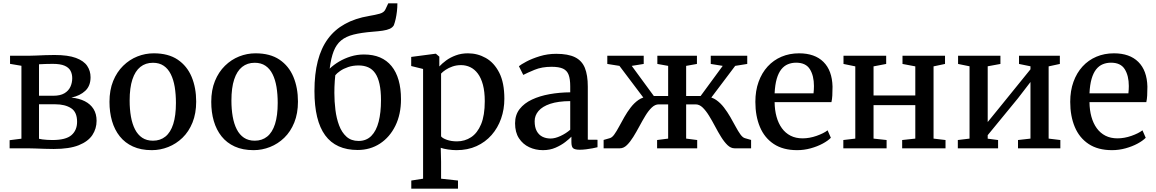

<svg xmlns="http://www.w3.org/2000/svg" viewBox="-20 -886 6906 1147"><path d="M301 4Q277.5 4 247.5 3Q217.5 2 189.8 1Q162 0 145 0H37.5V-48.5L108 -57.5V-493L40 -504.5V-553H153Q170 -553 196.2 -554.2Q222.5 -555.5 251.5 -556.5Q280.5 -557.5 305.5 -557.5Q386.5 -557.5 433.5 -540Q480.5 -522.5 500.8 -492.5Q521 -462.5 521 -424.5Q521 -373 489.5 -343.5Q458 -314 406.5 -303Q453 -298.5 486.8 -281.2Q520.5 -264 538.8 -234.8Q557 -205.5 557 -164.5Q557 -117.5 531.8 -79.2Q506.5 -41 450.5 -18.5Q394.5 4 301 4ZM293 -49.5Q373.5 -49.5 407 -78.8Q440.5 -108 440.5 -158.5Q440.5 -217 404.2 -240Q368 -263 310.5 -263H213V-57Q220.5 -55 233.2 -53.2Q246 -51.5 261.5 -50.5Q277 -49.5 293 -49.5ZM213 -314H298.5Q340 -314 364.8 -328.8Q389.5 -343.5 400.5 -367.5Q411.5 -391.5 411.5 -419Q411.5 -444 401.2 -463.2Q391 -482.5 365.8 -493.5Q340.5 -504.5 295 -504.5Q274 -504.5 253 -503.8Q232 -503 213 -502Z M634 -277.5Q634 -348 656 -402Q678 -456 715.8 -493Q753.5 -530 800.8 -548.8Q848 -567.5 898.5 -567.5Q985.5 -567.5 1041.5 -529.8Q1097.5 -492 1124.8 -426.8Q1152 -361.5 1152 -279Q1152 -208.5 1130 -154Q1108 -99.5 1070.2 -63Q1032.5 -26.5 985 -7.8Q937.5 11 887 11Q822 11 774.2 -10.8Q726.5 -32.5 695.5 -71.5Q664.5 -110.5 649.2 -163Q634 -215.5 634 -277.5ZM894 -45.5Q937.5 -45.5 968.2 -70.2Q999 -95 1015 -145.2Q1031 -195.5 1031 -271Q1031 -322.5 1023.8 -366.5Q1016.5 -410.5 1000.2 -443Q984 -475.5 957.8 -493.2Q931.5 -511 893.5 -511Q849.5 -511 818.5 -486.2Q787.5 -461.5 771 -411.5Q754.5 -361.5 754.5 -285.5Q754.5 -233.5 762.2 -189.5Q770 -145.5 786.5 -113.2Q803 -81 829.5 -63.2Q856 -45.5 894 -45.5Z M1242 -277.5Q1242 -348 1264 -402Q1286 -456 1323.8 -493Q1361.5 -530 1408.8 -548.8Q1456 -567.5 1506.5 -567.5Q1593.5 -567.5 1649.5 -529.8Q1705.5 -492 1732.8 -426.8Q1760 -361.5 1760 -279Q1760 -208.5 1738 -154Q1716 -99.5 1678.2 -63Q1640.5 -26.5 1593 -7.8Q1545.5 11 1495 11Q1430 11 1382.2 -10.8Q1334.5 -32.5 1303.5 -71.5Q1272.5 -110.5 1257.2 -163Q1242 -215.5 1242 -277.5ZM1502 -45.5Q1545.5 -45.5 1576.2 -70.2Q1607 -95 1623 -145.2Q1639 -195.5 1639 -271Q1639 -322.5 1631.8 -366.5Q1624.5 -410.5 1608.2 -443Q1592 -475.5 1565.8 -493.2Q1539.5 -511 1501.5 -511Q1457.5 -511 1426.5 -486.2Q1395.5 -461.5 1379 -411.5Q1362.5 -361.5 1362.5 -285.5Q1362.5 -233.5 1370.2 -189.5Q1378 -145.5 1394.5 -113.2Q1411 -81 1437.5 -63.2Q1464 -45.5 1502 -45.5Z M2116.5 10Q2052 10 2003.2 -12Q1954.5 -34 1922.5 -77.8Q1890.5 -121.5 1874.5 -187.5Q1858.5 -253.5 1858.5 -342Q1858.5 -444 1878.5 -521.5Q1898.5 -599 1938.8 -653.8Q1979 -708.5 2040.2 -742.5Q2101.5 -776.5 2184 -790.5Q2223 -797 2248.5 -804.2Q2274 -811.5 2282 -829L2299.5 -866H2354Q2354 -841.5 2351.2 -817.8Q2348.5 -794 2343.8 -773Q2339 -752 2333 -735.5Q2325.5 -722 2308.8 -714.2Q2292 -706.5 2266.2 -702.8Q2240.5 -699 2206.5 -696.5Q2138 -691 2092.2 -679.5Q2046.5 -668 2018 -644.5Q1989.5 -621 1973.5 -580.5Q1957.5 -540 1949.5 -476Q1973.5 -499 2005.5 -518Q2037.5 -537 2075.5 -548.8Q2113.5 -560.5 2154 -560.5Q2209 -560.5 2250 -543Q2291 -525.5 2319 -491.2Q2347 -457 2361.2 -407.2Q2375.5 -357.5 2375.5 -293Q2375.5 -203 2342 -134.8Q2308.5 -66.5 2250 -28.2Q2191.5 10 2116.5 10ZM2122 -44Q2168.5 -44 2198.2 -74Q2228 -104 2242 -158.8Q2256 -213.5 2256 -287Q2256 -344 2247.2 -384Q2238.5 -424 2221.5 -448.5Q2204.5 -473 2179.5 -484Q2154.5 -495 2122 -495Q2088.5 -495 2060.2 -485.5Q2032 -476 2012.2 -462.2Q1992.5 -448.5 1983 -436.5Q1981.5 -421 1980 -403Q1978.5 -385 1978 -366.2Q1977.5 -347.5 1977.5 -330.5Q1977.5 -280 1983.8 -229.5Q1990 -179 2005.8 -137Q2021.5 -95 2049.8 -69.5Q2078 -44 2122 -44Z M2437 241V192.5L2507.5 181.5V-474L2436.5 -491.5V-546L2581 -565H2584L2604.5 -547.5V-489Q2620.5 -506.5 2645.2 -524.8Q2670 -543 2703 -555.2Q2736 -567.5 2775.5 -567.5Q2833 -567.5 2882.5 -539.5Q2932 -511.5 2962.5 -451.8Q2993 -392 2993 -296Q2993 -233 2973.5 -177.5Q2954 -122 2916.8 -79.5Q2879.5 -37 2826.8 -13Q2774 11 2707 11Q2683 11 2656.2 7Q2629.5 3 2613 -3L2615 80.5V181.5L2716 192.5V241ZM2710 -41.5Q2756.5 -41.5 2794.2 -66.2Q2832 -91 2854 -143.8Q2876 -196.5 2876 -281.5Q2876 -338.5 2865 -379.5Q2854 -420.5 2834.5 -446.5Q2815 -472.5 2789.2 -484.8Q2763.5 -497 2734 -497Q2707 -497 2683.8 -489Q2660.5 -481 2642.8 -469.2Q2625 -457.5 2615 -446.5V-71.5Q2622.5 -60.5 2649 -51Q2675.5 -41.5 2710 -41.5Z M3223.5 11Q3179 11 3141.2 -6.8Q3103.5 -24.5 3080.2 -60Q3057 -95.5 3057 -149.5Q3057 -199.5 3084.2 -234.5Q3111.5 -269.5 3158 -291.2Q3204.5 -313 3263.5 -323.5Q3322.5 -334 3386.5 -334.5V-370Q3386.5 -413.5 3377 -439Q3367.5 -464.5 3343.5 -475.8Q3319.5 -487 3275 -487Q3217 -487 3173.5 -469Q3130 -451 3106 -438.5L3080 -490.5Q3091 -500 3124 -517.8Q3157 -535.5 3204 -550Q3251 -564.5 3303 -564.5Q3373.5 -564.5 3414.8 -544.2Q3456 -524 3473.8 -480.8Q3491.5 -437.5 3491.5 -368.5V-51.5L3549.5 -51V-6.5Q3538.5 -3.5 3520 0Q3501.5 3.5 3481 6Q3460.5 8.5 3443 8.5Q3416 8.5 3404.8 0.2Q3393.5 -8 3393.5 -37.5V-69.5Q3381.5 -56.5 3357 -37.5Q3332.5 -18.5 3298.8 -3.8Q3265 11 3223.5 11ZM3269.5 -58.5Q3296 -58.5 3328.8 -73.8Q3361.5 -89 3386.5 -111V-282Q3314 -281.5 3267 -265.8Q3220 -250 3197 -223Q3174 -196 3174 -162Q3174 -125.5 3186.5 -102.8Q3199 -80 3220.5 -69.2Q3242 -58.5 3269.5 -58.5Z M3586 0V-50L3622.5 -60.5Q3636.5 -64 3650 -83Q3663.5 -102 3678.2 -129.5Q3693 -157 3710 -187Q3727 -217 3747.8 -244Q3768.5 -271 3794 -288.8Q3819.5 -306.5 3851 -308.5L3853.5 -263L3680.5 -492.5L3608 -504V-553H3825.5V-504L3754 -492.5L3886 -312.5H3971.5V-492.5L3907 -504V-553H4143.5V-504L4079 -492.5V-312.5H4165.5L4297.5 -492.5L4226 -504V-553H4444V-504L4372 -492.5L4199 -263L4201.5 -308.5Q4233 -306.5 4258.5 -288.8Q4284 -271 4304.8 -244Q4325.5 -217 4342.8 -187Q4360 -157 4374.8 -129.5Q4389.5 -102 4403.2 -83Q4417 -64 4430.5 -60.5L4467 -50V0H4368.5Q4346 0 4326.2 -19Q4306.5 -38 4288 -67.8Q4269.5 -97.5 4251.8 -131.2Q4234 -165 4215.5 -195Q4197 -225 4177.5 -243.8Q4158 -262.5 4135.5 -262.5H4079V-58L4145 -49.5V0H3905.5V-49.5L3971.5 -58V-262.5H3915.5Q3893.5 -262.5 3873.8 -243.8Q3854 -225 3835.8 -195Q3817.5 -165 3799.5 -131.2Q3781.5 -97.5 3763 -67.8Q3744.5 -38 3725 -19Q3705.5 0 3683 0Z M4742 11Q4658 11 4602.5 -25.8Q4547 -62.5 4519.8 -127.5Q4492.5 -192.5 4492.5 -277.5Q4492.5 -344 4511.8 -397.2Q4531 -450.5 4566 -488.8Q4601 -527 4648.8 -547.2Q4696.5 -567.5 4753.5 -567.5Q4847.5 -567.5 4899.2 -516.2Q4951 -465 4953.5 -368.5Q4953.5 -338 4952.2 -315.5Q4951 -293 4947 -276H4607.5Q4608 -228.5 4619 -188.8Q4630 -149 4651 -120Q4672 -91 4703 -75.2Q4734 -59.5 4774.5 -59.5Q4816 -59.5 4858.5 -74.5Q4901 -89.5 4924 -107.5L4943.5 -63Q4926 -45 4894.5 -28Q4863 -11 4823.2 0Q4783.5 11 4742 11ZM4607.5 -328.5H4840Q4841 -338 4841.8 -350.2Q4842.5 -362.5 4842.5 -372Q4842.5 -433.5 4818.2 -472.5Q4794 -511.5 4736 -511.5Q4709.5 -511.5 4687 -502.2Q4664.5 -493 4647.5 -471.8Q4630.5 -450.5 4620.2 -415.2Q4610 -380 4607.5 -328.5Z M5018 0V-49.5L5089.5 -58V-489.5L5019 -504V-553H5274V-504L5198.5 -489.5V-315.5H5448V-489.5L5371.5 -504V-553H5625.5V-504L5557 -489.5V-58L5628.5 -49.5V0H5369.5V-49.5L5448 -58V-258H5198.5V-58L5276.5 -49.5V0Z M5702 0V-49.5L5772 -58V-490L5703.5 -504V-553H5956.5V-504L5880.5 -490V-157L5950.5 -243L6136 -472V-490L6067.5 -504V-553H6311.5V-504L6244.5 -489.5V-58L6314.5 -49.5V0H6061.5V-49.5L6136 -58V-396L6061 -298.5L5880.5 -78.5V-57.5L5942.5 -49.5V0Z M6623 11Q6539 11 6483.5 -25.8Q6428 -62.5 6400.8 -127.5Q6373.5 -192.5 6373.5 -277.5Q6373.5 -344 6392.8 -397.2Q6412 -450.5 6447 -488.8Q6482 -527 6529.8 -547.2Q6577.5 -567.5 6634.5 -567.5Q6728.5 -567.5 6780.2 -516.2Q6832 -465 6834.5 -368.5Q6834.5 -338 6833.2 -315.5Q6832 -293 6828 -276H6488.5Q6489 -228.5 6500 -188.8Q6511 -149 6532 -120Q6553 -91 6584 -75.2Q6615 -59.5 6655.5 -59.5Q6697 -59.5 6739.5 -74.5Q6782 -89.5 6805 -107.5L6824.5 -63Q6807 -45 6775.5 -28Q6744 -11 6704.2 0Q6664.5 11 6623 11ZM6488.5 -328.5H6721Q6722 -338 6722.8 -350.2Q6723.5 -362.5 6723.5 -372Q6723.5 -433.5 6699.2 -472.5Q6675 -511.5 6617 -511.5Q6590.5 -511.5 6568 -502.2Q6545.5 -493 6528.5 -471.8Q6511.5 -450.5 6501.2 -415.2Q6491 -380 6488.5 -328.5Z"/></svg>

Font: Merriweather 24pt Medium
Style: Regular
Weight: 500
Designer: Eben Sorkin
Foundry: Eben Sorkin
Version: Version 2.100